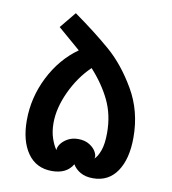

<svg xmlns="http://www.w3.org/2000/svg" viewBox="-75 -716 701 782"><g transform="rotate(10 275.0 -325.0)"><path d="M495 -192Q495 -103 460 -51.5Q425 0 361 0Q330 0 309 -12Q288 -24 277 -43Q252 0 191 0Q126 0 90.5 -50.5Q55 -101 55 -186Q55 -280 98 -365.5Q141 -451 214 -503L121 -583L176 -650Q266 -586 329.5 -531Q393 -476 444 -388.5Q495 -301 495 -192ZM386 -192Q386 -266 357.5 -325.5Q329 -385 278 -441Q228 -393 196 -324.5Q164 -256 164 -194Q164 -159 173.5 -131Q183 -103 195 -87Q194 -98 203.5 -112Q213 -126 231.5 -136.5Q250 -147 275 -147Q303 -147 322.5 -134.5Q342 -122 350 -105.5Q358 -89 353 -80Q366 -91 376 -118.5Q386 -146 386 -192Z"/></g></svg>

Font: Cairo SemiBold
Style: Regular
Weight: 600
Designer: Mohamed Gaber, Accademia di Belle Arti di Urbino and others
Foundry: Kief Type Foundry, Accademia di Belle Arti di Urbino and others
Version: Version 3.011